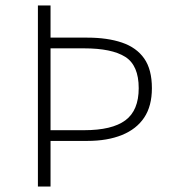

<svg xmlns="http://www.w3.org/2000/svg" viewBox="-20 -679 640 699"><path d="M118 0V-659H164V-542H298Q371 -542 424 -524Q477 -506 505 -466Q533 -426 533 -358Q533 -293 505 -251Q477 -209 424 -187.5Q371 -166 298 -166H164V0ZM164 -205H286Q388 -205 436.5 -241Q485 -277 485 -358Q485 -441 436 -472Q387 -503 286 -503H164Z"/></svg>

Font: Source Code Pro ExtraLight Light
Style: Regular
Weight: 300
Monospace: yes
Version: Version 1.018;hotconv 1.0.116;makeotfexe 2.5.65601